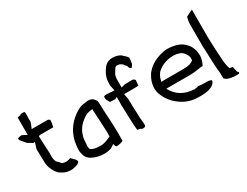

<svg xmlns="http://www.w3.org/2000/svg" viewBox="-68 -1126 2059 1603"><g transform="rotate(-30 962.0 -324.5)"><path d="M22 -456C22 -445 27 -436 33 -431L67 -390L114 -361H130C123 -340 119 -322 112 -301C112 -277 113 -254 114 -231C114 -214 116 -200 115 -183C115 -155 120 -130 130 -109C143 -78 159 -51 188 -34C215 -15 252 -2 300 -9C324 -14 356 -22 363 -41C359 -54 351 -67 341 -74L317 -98C296 -87 269 -84 241 -94C231 -100 226 -108 220 -118C199 -128 192 -151 190 -181V-190C191 -204 190 -218 190 -231L187 -291C187 -324 183 -353 183 -385L194 -391H324C330 -410 334 -433 334 -457C329 -463 320 -468 309 -468H161L183 -522V-560L184 -597C184 -605 183 -613 181 -621C167 -626 146 -625 136 -616L108 -610V-443L63 -466C47 -466 32 -462 22 -456Z M414 -101C416 -92 418 -85 420 -77C425 -47 447 -24 471 -13C503 4 541 14 588 14C608 14 633 10 653 3C661 -2 669 -7 675 -11L687 -20L695 4C698 6 701 8 703 11C728 11 752 5 769 -4V-96C769 -170 762 -242 759 -315L758 -348C757 -390 760 -395 735 -422C713 -445 676 -438 673 -438C667 -438 660 -436 654 -435C609 -432 582 -414 551 -393C483 -344 428 -271 416 -163C414 -142 411 -119 414 -101ZM492 -106C491 -115 494 -125 494 -133C494 -158 497 -187 504 -207C521 -274 569 -315 621 -346C636 -352 662 -357 679 -359C680 -359 681 -358 683 -359V-342C685 -304 687 -270 689 -233C689 -217 692 -188 692 -172C693 -157 694 -143 694 -127L693 -108V-90C668 -79 630 -58 590 -60C574 -60 558 -61 545 -63C528 -67 500 -72 495 -89C494 -95 493 -101 492 -106Z M820 -400C815 -372 831 -352 841 -337C857 -336 875 -335 891 -335L910 -346V-289C910 -282 910 -274 909 -267C910 -257 911 -248 911 -238V-215C911 -205 912 -192 912 -181C913 -173 913 -165 913 -156L914 -130C915 -122 915 -114 915 -106C915 -77 919 -49 921 -22L948 -17C959 -3 989 -5 996 -19V-37C995 -63 990 -90 990 -117C990 -142 988 -168 987 -192C987 -202 986 -214 986 -224V-246C986 -251 985 -256 985 -260V-283L975 -335H1064C1076 -335 1088 -335 1100 -336H1113L1118 -383C1123 -384 1112 -405 1090 -404H1084C1072 -403 1060 -403 1048 -403H1021L985 -393V-461C985 -492 989 -514 1002 -530C1010 -542 1022 -573 1042 -573C1044 -573 1047 -573 1050 -572C1071 -572 1085 -559 1096 -549L1099 -542C1107 -535 1114 -527 1118 -516C1119 -515 1119 -514 1119 -513V-509C1122 -501 1131 -494 1138 -493C1148 -500 1156 -513 1160 -526V-530C1163 -548 1163 -561 1165 -577C1159 -588 1145 -603 1128 -615L1123 -623C1103 -637 1076 -647 1042 -647C985 -647 958 -613 937 -575C921 -549 910 -514 910 -474V-455L921 -403H898C893 -403 886 -404 881 -405C858 -405 832 -412 820 -400Z M1217 -253C1217 -238 1219 -224 1222 -211C1235 -164 1262 -120 1295 -88C1338 -47 1392 -14 1458 -5C1506 1 1555 0 1597 -9C1630 -19 1665 -34 1669 -69C1659 -74 1645 -79 1630 -79H1601C1580 -79 1559 -81 1541 -84C1533 -79 1519 -77 1505 -76C1404 -81 1339 -127 1303 -198H1530C1571 -198 1608 -204 1643 -210H1660C1673 -234 1687 -270 1685 -307L1682 -334C1681 -345 1678 -355 1674 -365C1665 -392 1650 -411 1632 -429C1604 -457 1564 -473 1516 -479C1484 -484 1446 -483 1421 -474C1362 -461 1307 -432 1271 -390C1264 -383 1257 -374 1252 -365C1232 -333 1219 -297 1217 -253ZM1296 -266C1301 -298 1310 -319 1326 -341C1333 -351 1342 -357 1352 -365C1393 -397 1476 -422 1545 -399C1567 -393 1583 -376 1594 -359C1603 -346 1608 -331 1609 -316C1609 -311 1608 -306 1608 -301L1610 -298C1594 -285 1578 -276 1553 -272L1530 -270C1523 -269 1516 -269 1509 -269H1315C1308 -269 1302 -268 1296 -266Z M1743 -350C1743 -340 1744 -329 1745 -320C1746 -281 1747 -241 1749 -202C1752 -168 1752 -130 1757 -97L1759 -35C1775 -13 1809 -6 1845 -3L1885 -2C1899 0 1901 -21 1887 -23L1874 -78C1864 -79 1855 -81 1846 -83C1836 -104 1834 -130 1830 -156C1827 -192 1825 -228 1823 -266C1822 -310 1818 -352 1818 -396V-663C1800 -655 1778 -645 1754 -632C1748 -613 1743 -589 1743 -565Z"/></g></svg>

Font: SolarCharger
Style: 550
Weight: 400
Designer: Mew Too
Foundry: Cannot Into Space Fonts/KineticPlasma Fonts
Version: Version 1.100